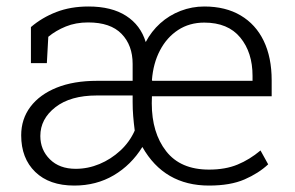

<svg xmlns="http://www.w3.org/2000/svg" viewBox="-20 -558 903 588"><path d="M207.5 10.3Q130.9 10.3 87.9 -31.5Q44.9 -73.2 44.9 -143.6Q44.9 -193.4 73.2 -231Q101.6 -268.6 153.6 -289.6Q205.6 -310.5 277.3 -310.5H386.2V-362.3Q386.2 -419.4 352.3 -454.3Q318.4 -489.3 250 -489.3Q211.9 -489.3 181.4 -476.8Q150.9 -464.4 127.9 -445.3L123.5 -364.7H74.7V-475.1Q108.9 -504.4 152.6 -521.2Q196.3 -538.1 251 -538.1Q321.8 -538.1 366.2 -509.5Q410.6 -481 426.3 -429.2Q443.4 -461.9 470.7 -486.6Q498 -511.2 533 -524.7Q567.9 -538.1 605.5 -538.1Q670.9 -538.1 717 -510.7Q763.2 -483.4 787.6 -432.9Q812 -382.3 812 -312V-263.2H445.3L444.8 -241.7Q444.8 -151.4 488.8 -95Q532.7 -38.6 620.1 -38.6Q670.4 -38.6 707.5 -54Q744.6 -69.3 777.8 -97.2L801.3 -54.7Q772 -27.3 728.8 -8.5Q685.5 10.3 620.1 10.3Q482.9 10.3 416 -107.9Q381.8 -52.7 328.4 -21.2Q274.9 10.3 207.5 10.3ZM211.9 -41Q249.5 -41 284.7 -55.7Q319.8 -70.3 348.4 -96.7Q377 -123 392.6 -158.2Q389.6 -181.6 387.9 -202.4Q386.2 -223.1 386.2 -245.6V-265.6H276.4Q195.8 -265.6 149.7 -229.7Q103.5 -193.8 103.5 -141.6Q103.5 -99.1 132.8 -70.1Q162.1 -41 211.9 -41ZM446.3 -310.5H753.4V-325.7Q753.4 -397.5 715.8 -443.1Q678.2 -488.8 605.5 -488.8Q560.1 -488.8 525.4 -466.1Q490.7 -443.4 470 -403.8Q449.2 -364.3 445.3 -313Z"/></svg>

Font: Roboto Slab LO Light
Style: Regular
Weight: 300
Designer: Google
Version: Version 2.000